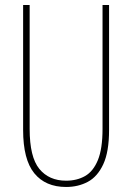

<svg xmlns="http://www.w3.org/2000/svg" viewBox="-20 -734 526 764"><path d="M414 -217Q414 -130 391 -80.5Q368 -31 329.5 -10.5Q291 10 243 10Q161 10 116.5 -44.5Q72 -99 72 -217V-714H98V-221Q98 -109 136.5 -62Q175 -15 243 -15Q286 -15 318.5 -33.5Q351 -52 369.5 -97Q388 -142 388 -221V-714H414Z"/></svg>

Font: Noto Sans Telugu ExtraCondensed Thin
Style: Regular
Weight: 100
Width: 2
Designer: Jelle Bosma - Monotype Design Team
Foundry: Monotype Imaging Inc.
Version: Version 2.005; ttfautohint (v1.8.4.7-5d5b)